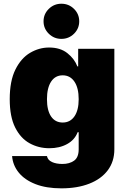

<svg xmlns="http://www.w3.org/2000/svg" viewBox="-20 -810 689 1040"><path d="M312.5 210.2Q230.5 210.2 172.1 187.3Q113.6 164.4 81.5 124.8Q49.4 85.2 45.5 35.5H234.4Q238.6 57.2 261.5 67.6Q284.4 78.1 318.2 78.1Q356.2 78.1 381.2 60.4Q406.2 42.6 406.2 -1.4V-93.8H400.6Q384.6 -52.2 343.6 -29.7Q302.6 -7.1 247.2 -7.1Q188.9 -7.1 140.1 -34.1Q91.3 -61.1 62 -119.7Q32.7 -178.3 32.7 -272.7Q32.7 -371.4 63.4 -433.2Q94.1 -495 142.9 -523.8Q191.8 -552.6 245.7 -552.6Q306.5 -552.6 344.8 -522.2Q383.2 -491.8 399.1 -450.3H403.4V-545.5H599.4V-1.4Q599.4 65 563.7 112.4Q528.1 159.8 463.4 185Q398.8 210.2 312.5 210.2ZM319.6 -146.3Q360.1 -146.3 383.2 -179.7Q406.2 -213.1 406.2 -272.7Q406.2 -333.5 383.2 -367.7Q360.1 -402 319.6 -402Q279.1 -402 256.7 -367.7Q234.4 -333.5 234.4 -272.7Q234.4 -212 256.7 -179.2Q279.1 -146.3 319.6 -146.3ZM312.5 -599.4Q272.7 -599.4 244.3 -627.3Q215.9 -655.2 215.9 -694.6Q215.9 -734 244.3 -761.9Q272.7 -789.8 312.5 -789.8Q352.6 -789.8 380.9 -761.9Q409.1 -734 409.1 -694.6Q409.1 -655.2 380.9 -627.3Q352.6 -599.4 312.5 -599.4Z"/></svg>

Font: Inter UI Black
Style: Regular
Weight: 900
Designer: Rasmus Andersson
Foundry: rsms
Version: 3.2;8d6f07862